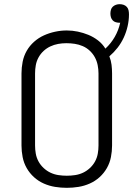

<svg xmlns="http://www.w3.org/2000/svg" viewBox="-20 -892 640 920"><path d="M300 8Q272 8 244 3.5Q216 -1 190 -12.5Q164 -24 143 -43Q122 -62 108 -86.5Q94 -111 88.5 -139Q83 -167 83 -195V-540Q83 -568 88.5 -596Q94 -624 108 -648.5Q122 -673 143.5 -692Q165 -711 190.5 -722.5Q216 -734 244 -740Q272 -746 300 -746Q327 -746 353 -740.5Q379 -735 403.5 -725Q428 -715 449.5 -698.5Q471 -682 485 -659Q512 -684 530 -715.5Q548 -747 556 -783Q555 -783 554 -783Q553 -783 552 -783Q544 -783 535 -785.5Q526 -788 520 -794.5Q514 -801 511.5 -809.5Q509 -818 509 -827Q509 -836 511.5 -845Q514 -854 520.5 -860Q527 -866 535.5 -869Q544 -872 553 -872Q563 -872 572 -869Q581 -866 587.5 -859Q594 -852 596 -842.5Q598 -833 598 -823Q598 -795 591.5 -766.5Q585 -738 573 -712Q561 -686 543.5 -663.5Q526 -641 504 -622Q512 -602 514.5 -581.5Q517 -561 517 -540V-195Q517 -167 511.5 -139Q506 -111 492 -86.5Q478 -62 457 -43Q436 -24 410 -12.5Q384 -1 356 3.5Q328 8 300 8ZM300 -50Q320 -50 340 -53Q360 -56 378 -64.5Q396 -73 411 -87Q426 -101 435.5 -118.5Q445 -136 448.5 -155.5Q452 -175 452 -195V-540Q452 -560 448 -580Q444 -600 434.5 -617.5Q425 -635 410 -649Q395 -663 376.5 -671Q358 -679 338 -682Q318 -685 298 -685Q278 -685 258.5 -681.5Q239 -678 221 -669.5Q203 -661 188.5 -647.5Q174 -634 164.5 -616.5Q155 -599 151.5 -579.5Q148 -560 148 -540V-195Q148 -175 151.5 -155.5Q155 -136 164.5 -118.5Q174 -101 189 -87Q204 -73 222 -64.5Q240 -56 260 -53Q280 -50 300 -50Z"/></svg>

Font: Iosevka Custom Light Extended
Style: Regular
Weight: 300
Width: 7
Monospace: yes
Designer: Belleve Invis
Foundry: Belleve Invis
Version: Version 11.2.4; ttfautohint (v1.8.4)